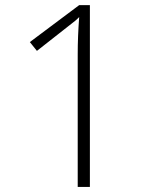

<svg xmlns="http://www.w3.org/2000/svg" viewBox="-20 -734 611 754"><path d="M333 -713.9H291L97.2 -568.8L125 -534.2L275.9 -652.8C281.2 -657.2 286.1 -662.1 291 -667C287.1 -616.2 285.2 -567.4 285.2 -520V0H333Z"/></svg>

Font: Open Sans 300
Style: Regular
Weight: 300
Foundry: Ascender Corporation
Version: Version 1.100;PS 001.100;hotconv 1.0.88;makeotf.lib2.5.64775